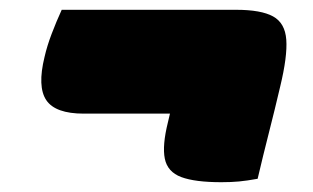

<svg xmlns="http://www.w3.org/2000/svg" viewBox="-20 -475 640 392"><path d="M106 -455H462Q513 -455 537.5 -441.5Q562 -428 564.5 -394Q567 -360 552 -298Q541 -251 529 -204Q517 -157 506 -110Q484 -106 468 -104.5Q452 -103 432 -103Q378 -103 350 -113.5Q322 -124 316.5 -151Q311 -178 323 -226Q325 -235 327 -243H151Q93 -243 74.5 -270.5Q56 -298 71 -359Q76 -381 85.5 -406Q95 -431 106 -455Z"/></svg>

Font: Recursive Mn Csl St XBk
Style: Italic
Weight: 1000
Italic angle: -15°
Monospace: yes
Version: Version 1.079;hotconv 1.0.112;makeotfexe 2.5.65598; ttfautoh